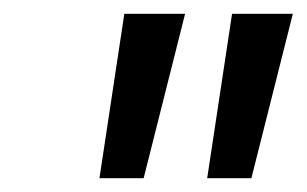

<svg xmlns="http://www.w3.org/2000/svg" viewBox="-20 -761 444 278"><path d="M124 -503ZM124 -503 160 -741H248L188 -503ZM280 -503 316 -741H404L344 -503Z"/></svg>

Font: Rosa Sans
Style: Italic
Weight: 400
Italic angle: -12°
Designer: Pentagram / MCKL
Foundry: Pentagram / MCKL
Version: Version 1.005;September 16, 2019;FontCreator 11.5.0.2425 64-